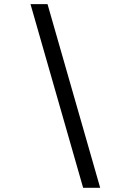

<svg xmlns="http://www.w3.org/2000/svg" viewBox="-20 -806 626 919"><path d="M377.9 92.8 126 -786.1H207.5L459.5 92.8Z"/></svg>

Font: Cascadia Mono PL SemiLight
Style: Italic
Weight: 350
Italic angle: -10°
Monospace: yes
Designer: Aaron Bell
Foundry: Saja Typeworks
Version: Version 2404.023; ttfautohint (v1.8.4)